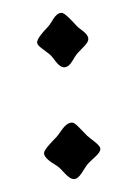

<svg xmlns="http://www.w3.org/2000/svg" viewBox="-40 -438 339 486"><g transform="rotate(-5 130.0 -195.0)"><path d="M59 -55C59 -45 72 -33 89 -21C102 -11 114 16 130 16C144 16 155 -7 167 -19C182 -33 202 -43 202 -55C202 -65 181 -80 172 -90C156 -109 144 -127 136 -127C117 -127 107 -106 94 -94C78 -80 59 -64 59 -55ZM66 -336C66 -327 82 -317 96 -303C105 -294 114 -268 130 -268C146 -268 154 -290 166 -301C180 -314 196 -324 196 -335C196 -349 178 -359 170 -369C160 -382 142 -406 134 -406C116 -406 109 -384 96 -373C81 -360 66 -345 66 -336Z"/></g></svg>

Font: OFL Sorts Mill Goudy
Style: Regular
Weight: 500
Version: Version 003.000